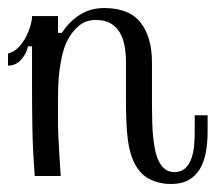

<svg xmlns="http://www.w3.org/2000/svg" viewBox="-20 -440 539 480"><path d="M134.8 -357.9Q153.8 -387.2 180.4 -403.6Q207 -419.9 240.2 -419.9Q303.2 -419.9 331.5 -383.5Q359.9 -347.2 359.9 -284.2V-192.9Q359.9 -159.2 360.8 -128.7Q361.8 -98.1 366.2 -73.2Q371.1 -43 383.5 -26.4Q396 -9.8 416 -9.8Q433.1 -9.8 443.1 -19.3Q453.1 -28.8 458.5 -43.9Q463.9 -59.1 465.3 -76.7Q466.8 -94.2 466.8 -108.9V-151.9H499V-110.8Q499 -83 494.6 -59.1Q490.2 -35.2 479.7 -17.6Q469.2 0 451.7 10Q434.1 20 407.2 20Q378.9 20 355.5 8.5Q332 -2.9 317.9 -28.8Q304.2 -54.2 299.6 -90.6Q294.9 -127 294.9 -192.9V-284.2Q294.9 -305.2 291.5 -324.7Q288.1 -344.2 279.5 -358.6Q271 -373 256.6 -381.6Q242.2 -390.1 219.2 -390.1Q193.8 -390.1 176 -374.5Q158.2 -358.9 147 -335.9Q139.2 -318.8 135 -299.8Q130.9 -280.8 128.4 -261Q126 -241.2 125.5 -222.2Q125 -203.1 125 -188Q125 -159.2 125 -138.2Q125 -117.2 126 -96.7Q127 -76.2 128.4 -53.5Q129.9 -30.8 131.8 0H66.9Q62 -64 61 -117.9Q60.1 -171.9 60.1 -212.9V-324.2H49.8Q46.9 -307.1 33.4 -291.5Q20 -275.9 0 -275.9V-306.2Q15.1 -310.1 26.1 -321.5Q37.1 -333 44.4 -346.9Q51.8 -360.8 55.9 -375Q60.1 -389.2 60.1 -399.9H125V-357.9Z"/></svg>

Font: Sevillana
Style: Regular
Weight: 400
Designer: Olga Umpeleva
Foundry: Brownfox
Version: Version 1.001